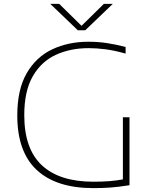

<svg xmlns="http://www.w3.org/2000/svg" viewBox="-20 -964 788 989"><path d="M461 5Q270 5 169.5 -88.2Q69 -181.5 69 -369Q69 -503 117.5 -586.8Q166 -670.5 249 -709.8Q332 -749 435 -749Q484.5 -749 530 -742.2Q575.5 -735.5 627 -722V-688Q568 -704.5 522.8 -710.2Q477.5 -716 437 -716Q342.5 -716 267.5 -681.5Q192.5 -647 148.8 -571Q105 -495 105 -371Q105 -197 195.8 -112.5Q286.5 -28 461 -28Q508 -28 544.8 -31Q581.5 -34 613 -40V-360H647V-10Q591 -1 549.2 2Q507.5 5 461 5ZM381 -808 239 -944H285L400 -831L515 -944H561L419 -808Z"/></svg>

Font: Encode Sans Exp Th
Style: Regular
Weight: 100
Width: 7
Designer: Multiple Designers
Foundry: Impallari Type
Version: Version 3.002; ttfautohint (v1.8.3) -l 8 -r 50 -G 200 -x 14 